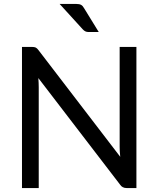

<svg xmlns="http://www.w3.org/2000/svg" viewBox="-20 -954 804 974"><path d="M672 0H623Q600 0 589 -17.5L174.5 -558Q176.5 -532 176.5 -511.5V0H91.5V-716H141.5Q154.5 -716 161.2 -712.8Q168 -709.5 175 -700L590 -158.5Q587 -185 587 -208V-716H672ZM481 -791.5H430Q420 -791.5 413.2 -794.8Q406.5 -798 399.5 -805.5L282.5 -934H367Q383 -934 391.5 -929.2Q400 -924.5 406.5 -912.5Z"/></svg>

Font: Verano Sans
Style: Regular
Weight: 400
Designer: Lukasz Dziedzic with Adam Twardoch and Botio Nikoltchev
Foundry: tyPoland Lukasz Dziedzic
Version: Version 3.001;December 28, 2019;FontCreator 12.0.0.2547 64-b